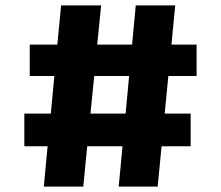

<svg xmlns="http://www.w3.org/2000/svg" viewBox="-20 -690 817 710"><path d="M142 0 156 -149H70V-270H168L181 -409H90V-525H192L206 -670H354L339.5 -525H468.5L482 -670H628L614 -525H707V-409H602.5L589 -270H685V-149H577.5L563 0H419L433 -149H302.5L288 0ZM314.5 -270H444.5L457.5 -409H328.5Z"/></svg>

Font: Merriweather Sans Black
Style: Regular
Weight: 900
Designer: Eben Sorkin
Foundry: Eben Sorkin
Version: Version 1.008; ttfautohint (v1.7.19-72a1) -l 8 -r 50 -G 200 